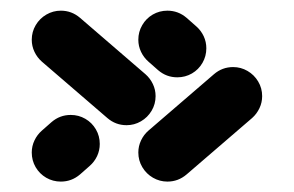

<svg xmlns="http://www.w3.org/2000/svg" viewBox="-20 -443 562 367"><path d="M244.4 -367Q244.4 -382.2 251.9 -395Q259.3 -407.8 272 -415.2Q284.8 -422.6 300 -422.6Q320.7 -422.6 336.7 -408.9L355.2 -392.6Q364.1 -384.8 369.3 -373.9Q374.4 -363 374.4 -350.7Q374.4 -335.6 367 -322.8Q359.6 -310 346.9 -302.6Q334.1 -295.2 318.9 -295.2Q298.1 -295.2 282.2 -308.9L263.7 -325.2Q254.8 -333 249.6 -343.9Q244.4 -354.8 244.4 -367ZM300 -95.9Q285.2 -95.9 272.4 -103.3Q259.6 -110.7 252 -123.5Q244.4 -136.3 244.4 -151.5Q244.4 -163.7 249.6 -174.6Q254.8 -185.6 263.7 -193.3L388.9 -301.1Q404.8 -314.8 425.6 -314.8Q440.4 -314.8 453.1 -307.4Q465.9 -300 473.5 -287.2Q481.1 -274.4 481.1 -259.3Q481.1 -247 475.9 -236.1Q470.7 -225.2 461.9 -217.4L336.7 -109.6Q320.7 -95.9 300 -95.9ZM115.2 -223.3Q130.4 -223.3 143.1 -215.9Q155.9 -208.5 163.3 -195.7Q170.7 -183 170.7 -167.8Q170.7 -155.6 165.6 -144.6Q160.4 -133.7 151.5 -125.9L133 -109.6Q117 -95.9 96.3 -95.9Q81.1 -95.9 68.3 -103.3Q55.6 -110.7 48.1 -123.5Q40.7 -136.3 40.7 -151.5Q40.7 -163.7 45.9 -174.6Q51.1 -185.6 60 -193.3L78.5 -209.6Q94.4 -223.3 115.2 -223.3ZM277.4 -259.3Q277.4 -244.1 269.8 -231.3Q262.2 -218.5 249.4 -211.1Q236.7 -203.7 221.9 -203.7Q201.1 -203.7 185.2 -217.4L60 -325.2Q51.1 -333 45.9 -343.9Q40.7 -354.8 40.7 -367Q40.7 -382.2 48.3 -395Q55.9 -407.8 68.7 -415.2Q81.5 -422.6 96.3 -422.6Q117 -422.6 133 -408.9L258.1 -301.1Q267 -293.3 272.2 -282.4Q277.4 -271.5 277.4 -259.3Z"/></svg>

Font: 26F Galaxy Hebrew Black
Style: Regular
Weight: 900
Designer: C₂₉H₂₅N₃O₅
Version: Version 1.000